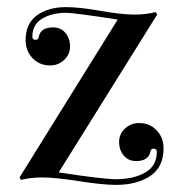

<svg xmlns="http://www.w3.org/2000/svg" viewBox="-20 -500 500 540"><path d="M166 -480Q203 -480 262.5 -469.5Q322 -459 359 -459Q390 -459 418 -466L422 -459L145 -15H146Q270 4 306 4Q355 4 388 -14.5Q421 -33 421 -73Q421 -82 412 -82Q404 -82 403 -73Q397 -47 363 -47Q341 -47 328 -62.5Q315 -78 315 -101Q315 -123 331.5 -138.5Q348 -154 371 -154Q401 -154 420.5 -133.5Q440 -113 440 -83Q440 -30 402.5 -5Q365 20 306 20Q269 20 202 9.5Q135 -1 98 -1Q67 -1 39 6L35 -1L311 -445Q188 -464 166 -464Q126 -464 98.5 -447.5Q71 -431 71 -397Q71 -388 80 -388Q88 -388 89 -397Q95 -423 129 -423Q151 -423 164 -407.5Q177 -392 177 -369Q177 -347 160.5 -331.5Q144 -316 121 -316Q91 -316 71.5 -336.5Q52 -357 52 -387Q52 -434 84 -457Q116 -480 166 -480Z"/></svg>

Font: Elsie Swash Caps
Style: Regular
Weight: 400
Designer: Alejandro Inler
Foundry: Alejandro Inler
Version: 1.001